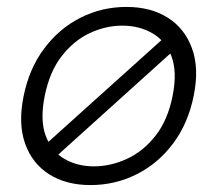

<svg xmlns="http://www.w3.org/2000/svg" viewBox="-20 -527 627 554"><path d="M479 -441 514 -411 126 -61 90 -91ZM241 7Q171 7 122 -24Q73 -55 52.5 -112.5Q32 -170 48 -249Q64 -329 107.5 -387Q151 -445 212.5 -476Q274 -507 345 -507Q415 -507 464 -476Q513 -445 534 -387.5Q555 -330 539 -251Q523 -171 479.5 -113Q436 -55 374 -24Q312 7 241 7ZM251 -47Q299 -47 346 -68.5Q393 -90 428.5 -135Q464 -180 478 -250Q492 -320 474.5 -365Q457 -410 419 -431.5Q381 -453 333 -453Q285 -453 239 -431.5Q193 -410 158 -365Q123 -320 109 -250Q95 -180 112 -135Q129 -90 166 -68.5Q203 -47 251 -47Z"/></svg>

Font: Albert Sans Light
Style: Italic
Weight: 300
Italic angle: -11.25°
Designer: Andreas Rasmussen
Foundry: a.Foundry
Version: Version 1.025